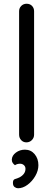

<svg xmlns="http://www.w3.org/2000/svg" viewBox="-20 -760 283 1025"><path d="M162 -41Q162 -24 150 -12Q138 0 121 0Q104 0 93 -12Q82 -24 82 -41V-700Q82 -717 93.5 -728.5Q105 -740 122 -740Q140 -740 151 -728.5Q162 -717 162 -700ZM185 122Q185 151 168.5 179.5Q152 208 127 226.5Q102 245 76 245Q67 245 58 238.5Q49 232 49 216Q49 199 60 196Q71 193 84 187Q99 179 107.5 167.5Q116 156 116 141Q116 129 107.5 121.5Q99 114 87 114Q80 114 72.5 116Q65 118 60 122Q53 117 48 110Q43 103 43 92Q44 70 65 54.5Q86 39 113 39Q145 39 165 63Q185 87 185 122Z"/></svg>

Font: Quicksand Light Medium
Style: Regular
Weight: 500
Version: Version 3.006